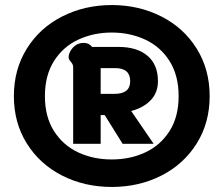

<svg xmlns="http://www.w3.org/2000/svg" viewBox="-20 -730 886 761"><path d="M35 -349Q35 -455 86.5 -537.5Q138 -620 227 -665Q316 -710 423 -710Q530 -710 619 -665Q708 -620 759.5 -537.5Q811 -455 811 -349Q811 -243 759.5 -161Q708 -79 619.5 -34Q531 11 423 11Q315 11 226.5 -34Q138 -79 86.5 -161Q35 -243 35 -349ZM688 -349Q688 -431 652 -488Q616 -545 555.5 -573Q495 -601 423 -601Q351 -601 290.5 -573Q230 -545 194 -488Q158 -431 158 -349Q158 -267 194 -210.5Q230 -154 290 -126Q350 -98 423 -98Q496 -98 556 -126Q616 -154 652 -210.5Q688 -267 688 -349ZM270 -464Q270 -472 266 -478Q262 -484 261 -485Q252 -494 252 -504Q252 -510 255 -519Q263 -538 277.5 -549Q292 -560 312 -560Q333 -560 345 -544H450Q523 -544 564.5 -509Q606 -474 606 -408Q606 -363 577.5 -333Q549 -303 500 -290L589 -160H466L395 -274H379V-160H270ZM434 -358Q496 -358 496 -408Q496 -460 437 -460H379V-358Z"/></svg>

Font: Niramit
Style: Bold
Weight: 700
Designer: Katatrad Aksorn Co.,Ltd.
Foundry: Cadson Demak Co.,Ltd.
Version: Version 1.001; ttfautohint (v1.6)